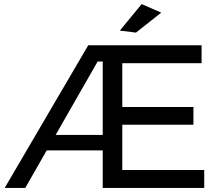

<svg xmlns="http://www.w3.org/2000/svg" viewBox="-20 -922 1077 942"><path d="M580 -88H982V0H484V-184H209L104 0H3L413 -700H969V-612H580V-397H929V-310H580ZM253 -260H484V-620H459ZM675 -902 771 -860 647 -762 568 -772Z"/></svg>

Font: Gontserrat
Style: Regular
Weight: 400
Designer: Julieta Ulanovsky
Foundry: Julieta Ulanovsky
Version: Version 6.001